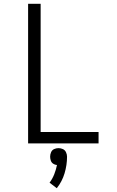

<svg xmlns="http://www.w3.org/2000/svg" viewBox="-20 -755 616 1011"><path d="M128 0H499V-60H194V-735H128ZM279 236Q307 201 320 157.5Q333 114 333 70Q333 58 327.5 46.5Q322 35 311 30Q300 25 288 25Q276 25 265 30Q254 35 249 46.5Q244 58 244 70Q244 80 247.5 90.5Q251 101 260 107Q269 113 280 114Q275 139 265.5 163Q256 187 241 207Z"/></svg>

Font: Iosevka Sparkle Light
Style: Regular
Weight: 300
Designer: Belleve Invis
Foundry: Belleve Invis
Version: Version 4.5.0; ttfautohint (v1.8.3)